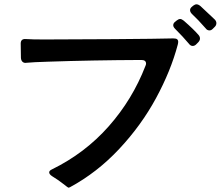

<svg xmlns="http://www.w3.org/2000/svg" viewBox="-20 -858 1040 890"><path d="M891 -838Q899 -838 909 -830Q962 -781 975 -768Q983 -760 983 -751Q983 -741 976 -734L966 -724Q959 -717 951 -717Q940 -717 933 -727Q898 -767 870 -793Q861 -802 861 -811Q861 -820 870 -827L876 -832Q884 -838 891 -838ZM815 -770Q822 -770 832 -762Q879 -721 901 -695Q907 -688 907 -679Q907 -670 898 -661L888 -651Q881 -645 873 -645Q863 -645 855 -656Q829 -687 792 -724Q783 -733 783 -741Q783 -751 793 -758L799 -763Q808 -770 815 -770ZM806 -664Q806 -659 804 -651Q772 -530 703.5 -403.5Q635 -277 532.5 -167.5Q430 -58 304 10Q300 12 298 12Q295 12 274 -5Q253 -22 222 -41Q208 -50 208 -59Q208 -67 221 -73Q374 -148 484 -272.5Q594 -397 654 -552Q657 -558 657 -563Q657 -580 635 -580Q407 -579 201 -572Q133 -570 103 -567Q92 -565 85 -571Q78 -577 77 -589Q76 -610 76 -656Q76 -679 100 -677Q128 -675 184 -675Q295 -675 504 -676.5Q713 -678 783 -680Q796 -680 801 -676Q806 -672 806 -664Z"/></svg>

Font: Shippori Gochic B2 Bold
Style: Regular
Weight: 700
Designer: FONTDASU
Foundry: FONTDASU / Google Inc. / but / Adobe
Version: Version 1.130